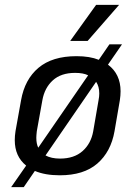

<svg xmlns="http://www.w3.org/2000/svg" viewBox="-20 -713 559 793"><path d="M478 -336Q478 -319 475 -299L453 -171Q438 -86 382 -37.5Q326 11 227 11Q166 11 124 -7L78 60H26L88 -29Q41 -67 41 -134Q41 -152 44 -171L67 -299Q82 -385 139 -433Q196 -481 296 -481Q351 -481 388 -466L432 -530H484L426 -446Q478 -407 478 -336ZM130 -144Q130 -119 138 -103L344 -402Q324 -412 290 -412Q232 -412 198 -381Q164 -350 155 -299L132 -171Q130 -153 130 -144ZM390 -327Q390 -356 377 -375L168 -71Q192 -58 228 -58Q286 -58 321 -89Q356 -120 365 -171L387 -299Q390 -314 390 -327ZM377 -693H472L342 -544H270Z"/></svg>

Font: KoHo Medium
Style: Italic
Weight: 500
Italic angle: -10°
Designer: Cadson Demak & Katatrad Team
Foundry: Cadson Demak Co.,Ltd.
Version: Version 1.000